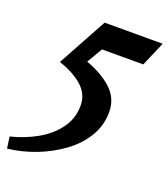

<svg xmlns="http://www.w3.org/2000/svg" viewBox="-199 -591 782 892"><g transform="rotate(20 191.5 -145.5)"><path d="M165 -498H452L400 -377H196L151 -300Q229 -272 278 -227Q327 -182 327 -114Q327 -48 293.5 7.5Q260 63 203.5 104.5Q147 146 78.5 172.5Q10 199 -61 207L-69 150Q1 133 60.5 99Q120 65 156 15.5Q192 -34 192 -97Q192 -156 145.5 -195Q99 -234 32 -255Z"/></g></svg>

Font: Rosario
Style: Bold Italic
Weight: 700
Italic angle: -8.05°
Designer: Hector Gatti
Foundry: Omnibus Type
Version: Version 1.101; ttfautohint (v1.8.1.43-b0c9)